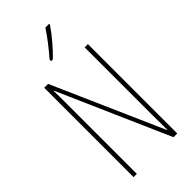

<svg xmlns="http://www.w3.org/2000/svg" viewBox="-290 -1017 1085 1085"><g transform="rotate(-45 252.0 -475.0)"><path d="M353 -943V-950H323C289 -898 257 -858 212 -805V-793H226C265 -830 320 -894 353 -943ZM427 0V-714H401V-181C401 -152 402 -99 402 -54H400L109 -714H78V0H104V-548C104 -604 104 -637 103 -664H105L397 0Z"/></g></svg>

Font: Noto Sans Myanmar ExtraCondensed Thin
Style: Regular
Weight: 100
Width: 2
Designer: Monotype Design Team
Foundry: Monotype Imaging Inc.
Version: Version 2.107